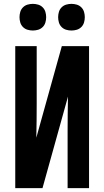

<svg xmlns="http://www.w3.org/2000/svg" viewBox="-20 -974 540 994"><path d="M59 0V-735H170V-441Q170 -396 169.5 -351Q169 -306 168 -261L300 -735H441V0H330V-294Q330 -339 330.5 -384Q331 -429 332 -474L200 0ZM350 -816Q336 -816 322.5 -820Q309 -824 299 -834Q289 -844 285 -857.5Q281 -871 281 -885Q281 -899 285 -912.5Q289 -926 299 -936Q309 -946 322.5 -950Q336 -954 350 -954Q364 -954 377.5 -950Q391 -946 401 -936Q411 -926 415 -912.5Q419 -899 419 -885Q419 -871 415 -857.5Q411 -844 401 -834Q391 -824 377.5 -820Q364 -816 350 -816ZM150 -816Q136 -816 122.5 -820Q109 -824 99 -834Q89 -844 85 -857.5Q81 -871 81 -885Q81 -899 85 -912.5Q89 -926 99 -936Q109 -946 122.5 -950Q136 -954 150 -954Q164 -954 177.5 -950Q191 -946 201 -936Q211 -926 215 -912.5Q219 -899 219 -885Q219 -871 215 -857.5Q211 -844 201 -834Q191 -824 177.5 -820Q164 -816 150 -816Z"/></svg>

Font: Iosevka Term
Style: Bold
Weight: 700
Monospace: yes
Designer: Belleve Invis
Foundry: Belleve Invis
Version: Version 30.0.1